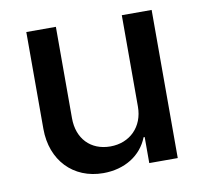

<svg xmlns="http://www.w3.org/2000/svg" viewBox="-67 -618 741 697"><g transform="rotate(-10 304.0 -269.5)"><path d="M425 -209C425 -135 374 -84 302 -84C229 -84 182 -134 182 -209V-546H73V-189C73 -73 149 7 260 7C339 7 401 -32 426 -96H430V0H535V-546H425Z"/></g></svg>

Font: Wafeq Medium
Style: Regular
Weight: 500
Designer: Rasmus Andersson & Azza Alameddine
Foundry: Google & TypeTogether
Version: Version 3.000;January 28, 2025;FontCreator 15.0.0.3014 64-bi